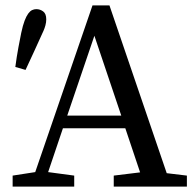

<svg xmlns="http://www.w3.org/2000/svg" viewBox="-20 -694 726 714"><path d="M27 0V-41L111 -54L324 -674H387L600 -50L675 -41V0H403V-41L501 -53L446 -217H214L159 -54L256 -41V0ZM431 -264 331 -561 230 -264ZM37 -445Q42 -483 48.5 -518Q55 -553 59 -572Q65 -600 71.5 -617Q78 -634 85 -643.5Q92 -653 99.5 -656.5Q107 -660 115 -660Q129 -660 140.5 -651.5Q152 -643 152 -622Q152 -611 149 -600Q146 -589 142 -580Q123 -538 107 -503Q91 -468 75 -434Z"/></svg>

Font: Source Serif Pro
Style: Regular
Weight: 400
Designer: Frank Grießhammer
Foundry: Adobe Systems Incorporated
Version: Version 2.000;PS 1.000;hotconv 16.6.51;makeotf.lib2.5.65220